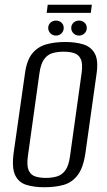

<svg xmlns="http://www.w3.org/2000/svg" viewBox="-20 -776 449 808"><path d="M166.7 12Q123.1 12 90.5 1.8Q57.9 -8.3 43.4 -39.8Q28.9 -71.2 37.8 -135.3L85.2 -467.8Q92.9 -523.5 116.3 -551.6Q139.8 -579.7 175.3 -589.5Q210.8 -599.3 254.1 -599.3Q298.5 -599.3 330.8 -589.1Q363.2 -579 378.8 -550.9Q394.4 -522.8 386.7 -467.8L340 -135.5Q331.1 -70.5 306.9 -39Q282.8 -7.6 247.3 2.2Q211.7 12 166.7 12ZM172.6 -27.3Q198.2 -27.3 219.3 -33.4Q240.4 -39.4 254.8 -58.9Q269.2 -78.3 274.5 -117.8L323.4 -468Q328.9 -507.8 320 -527.1Q311 -546.4 291.9 -552.5Q272.9 -558.5 248 -558.5Q222.3 -558.5 201.2 -552.5Q180.1 -546.4 165.9 -527.1Q151.6 -507.8 146 -468L97.2 -117.8Q91.9 -78.3 100.8 -58.9Q109.6 -39.4 128.6 -33.4Q147.7 -27.3 172.6 -27.3ZM215.7 -626.3Q201.9 -626.3 192.4 -635.7Q182.9 -645 182.9 -658.4Q182.9 -671.7 192.4 -680.6Q201.9 -689.4 215.7 -689.4Q229.4 -689.4 238.8 -680.6Q248.2 -671.7 248.2 -658.4Q248.2 -645 238.8 -635.7Q229.4 -626.3 215.7 -626.3ZM312.6 -626.3Q298.9 -626.3 289.4 -635.7Q279.8 -645 279.8 -658.4Q279.8 -671.7 289.4 -680.6Q298.9 -689.4 312.6 -689.4Q326.4 -689.4 335.8 -680.6Q345.2 -671.7 345.2 -658.4Q345.2 -645 335.8 -635.7Q326.4 -626.3 312.6 -626.3ZM176.5 -721.9 180.8 -756.1H366.5L362.2 -721.9Z"/></svg>

Font: Alumni Sans SC Thin
Style: Italic
Weight: 100
Italic angle: -8°
Designer: Robert E. Leuschke
Foundry: Robert E. Leuschke
Version: Version 1.016